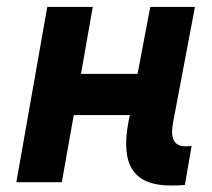

<svg xmlns="http://www.w3.org/2000/svg" viewBox="-20 -538 626 567"><path d="M28.3 0H162.6L197.8 -198.2H363.3L359.4 -178.2C335 -49.8 375.5 9.8 483.9 9.8C500.5 9.8 513.7 9.3 525.9 8.3L545.9 -107.4C539.6 -106.4 533.7 -106 528.3 -106C494.1 -106 481.9 -128.4 491.2 -176.8L555.7 -517.6H423.8L386.2 -319.8H219.2L253.9 -517.6H119.6Z"/></svg>

Font: Cascadia Code NF
Style: Bold Italic
Weight: 700
Italic angle: -10°
Monospace: yes
Designer: Aaron Bell
Foundry: Saja Typeworks
Version: Version 2404.023